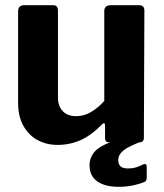

<svg xmlns="http://www.w3.org/2000/svg" viewBox="-20 -550 632 742"><path d="M274 -101Q305 -101 332.5 -117.5Q360 -134 383 -160V-507Q383 -530 409 -530H517Q538 -530 538 -509L536 -18Q536 0 520 0H401Q386 0 386 -17V-66Q386 -72 383 -73.5Q380 -75 375 -70Q333 -27 291.5 -8.5Q250 10 203 10Q159 10 124.5 -9Q90 -28 70 -64.5Q50 -101 50 -151V-506Q50 -530 74 -530H185Q204 -530 204 -509V-173Q204 -140 222.5 -120.5Q241 -101 274 -101ZM326 88Q326 60 345.5 36.5Q365 13 425 -7L532 -5Q477 15 457 31.5Q437 48 437 68Q437 85 446 93Q455 101 474 101Q492 101 506.5 96.5Q521 92 532 86Q547 79 547 95V138Q547 148 539 153Q526 159 498.5 165.5Q471 172 439 172Q386 172 356 151Q326 130 326 88Z"/></svg>

Font: Libre Franklin
Style: Bold
Weight: 700
Designer: Pablo Impallari, Rodrigo Fuenzalida, Nhung Nguyen
Foundry: Impallari Type
Version: Version 3.000